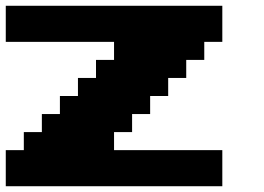

<svg xmlns="http://www.w3.org/2000/svg" viewBox="-20 -645 915 665"><path d="M0 0H750V-125H375V-187.5H437.5V-250H500V-312.5H562.5V-375H625V-437.5H687.5V-500H750V-625H0V-500H375V-437.5H312.5V-375H250V-312.5H187.5V-250H125V-187.5H62.5V-125H0Z"/></svg>

Font: Faithful 32x
Style: Bold
Weight: 400
Foundry: Faithful Resource Pack
Version: Version 1.0; January 27, 2023